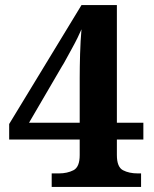

<svg xmlns="http://www.w3.org/2000/svg" viewBox="-20 -734 605 754"><path d="M183 0V-53H211Q244 -53 268.5 -65.5Q293 -78 293 -125V-186H16V-247L300 -714H439V-252H543V-186H439V-125Q439 -78 463 -65.5Q487 -53 521 -53H534V0ZM94 -252H293V-427Q293 -471 294.5 -522Q296 -573 300 -619Q295 -607 285 -586.5Q275 -566 262.5 -543.5Q250 -521 239.5 -501.5Q229 -482 223 -473Z"/></svg>

Font: Noto Serif
Style: Bold
Weight: 700
Designer: Monotype Design Team
Foundry: Monotype Imaging Inc.
Version: Version 2.014